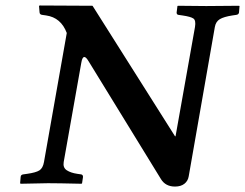

<svg xmlns="http://www.w3.org/2000/svg" viewBox="-20 -667 892 699"><path d="M223.1 -546.9Q202.1 -603 147.9 -610.8L133.8 -612.8Q124.5 -613.8 124 -622.1L122.1 -645L124 -647Q277.8 -646 316.9 -646L617.2 -170.9H619.1L689.9 -568.8Q693.8 -592.8 684.1 -599.6Q674.3 -606.4 644 -610.8L629.9 -612.8Q623 -613.8 623 -621.1L626 -645L627.9 -646Q691.9 -645 731 -645L850.1 -646L852.1 -645L850.1 -621.1Q848.6 -613.8 839.8 -612.8L826.2 -610.8Q794.9 -606 780.3 -597.2Q765.6 -588.4 762.2 -568.8L667 -24.9Q664.1 -7.8 651.1 2.2Q638.2 12.2 617.2 12.2Q582.5 12.2 565.9 -15.1L303.2 -442.9Q293.5 -459.5 287.1 -459.5Q279.3 -459.5 275.9 -438L211.9 -77.1Q208.5 -56.6 223.1 -47.1Q237.8 -37.6 261.2 -34.2L274.9 -32.2Q282.2 -31.2 282.2 -22.9L278.8 0L276.9 2Q190.9 0 154.8 0L55.2 2L53.2 0L55.2 -22.9Q55.7 -31.2 64.9 -32.2L79.1 -34.2Q110.4 -38.6 123.3 -46.6Q136.2 -54.7 140.1 -77.1Z"/></svg>

Font: Linux Libertine G
Style: Semibold Italic
Weight: 600
Italic angle: -11.5°
Designer: Philipp H. Poll
Foundry: Philipp H. Poll
Version: Version 5.1.1